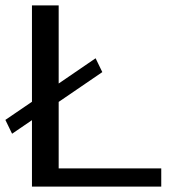

<svg xmlns="http://www.w3.org/2000/svg" viewBox="-22 -695 694 715"><path d="M23 -197 -2 -248.5 97 -316V-675H196.5V-384L334 -478L359 -426.5L196.5 -315.5V-68H578.5V0H97V-247.5Z"/></svg>

Font: Anybody ExtraExpanded
Style: Regular
Weight: 400
Width: 8
Designer: Tyler Finck
Foundry: Etcetera Type Company
Version: Version 1.010; ttfautohint (v1.8.3) -l 8 -r 50 -G 200 -x 14 